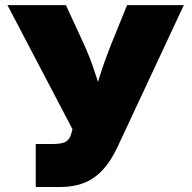

<svg xmlns="http://www.w3.org/2000/svg" viewBox="-20 -748 766 768"><path d="M123 0V-171.9H189Q228 -171.9 243.4 -181.4Q258.8 -190.9 264.2 -210.4L270 -231L9.8 -727.5H243.7L312.5 -578.1Q335 -529.8 351.3 -482.7Q367.7 -435.5 380.6 -392.6Q393.6 -349.6 404.3 -313.5H338.4Q355.5 -367.2 376.7 -435.8Q397.9 -504.4 427.7 -578.1L488.3 -727.5H715.3L449.7 -159.2Q423.8 -104 391.1 -68.6Q358.4 -33.2 316.7 -16.6Q274.9 0 222.2 0Z"/></svg>

Font: Inter 24pt Black
Style: Regular
Weight: 900
Designer: Rasmus Andersson
Foundry: rsms
Version: Version 4.001;git-66647c0bb